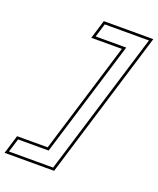

<svg xmlns="http://www.w3.org/2000/svg" viewBox="-202 -808 874 1062"><g transform="rotate(20 235.0 -277.0)"><path d="M248.9 -618H208.9L233.4 -698H273.4H453.4H493.4L481.2 -658L248.2 104L236 144H196H16H-24L0.4 64H40.4H180.4L388.9 -618ZM188.7 -603H368.7L169.3 49H-10.7L-44.3 159H247.1L513.7 -713H222.3Z"/></g></svg>

Font: Nordica Plus
Style: NordicaClassicLightOblOl
Weight: 300
Version: Version 1.01